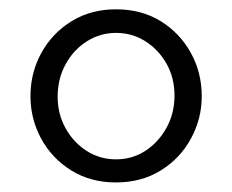

<svg xmlns="http://www.w3.org/2000/svg" viewBox="-20 -730 489 404"><path d="M224 -346.1Q170.8 -346.1 130.1 -371.3Q89.4 -396.5 66.7 -438.1Q44.1 -479.8 44.1 -527.5Q44.1 -577.3 67.2 -619Q90.4 -660.7 130.9 -685.6Q171.5 -710.4 224 -710.4Q277.5 -710.4 317.9 -685.6Q358.2 -660.7 381.4 -619.1Q404.5 -577.4 404.5 -527.6Q404.5 -479.9 381.7 -438.2Q358.9 -396.5 318.2 -371.3Q277.5 -346.1 224 -346.1ZM101.3 -526.6Q101.3 -489.9 118.1 -459.9Q134.9 -429.9 162.6 -412.3Q190.3 -394.7 224 -394.7Q258.5 -394.7 286.1 -412.8Q313.7 -430.9 330.5 -461.4Q347.2 -491.9 347.2 -528.7Q347.2 -566.2 330.5 -595.8Q313.8 -625.4 286 -643.1Q258.2 -660.8 224 -660.8Q191.1 -660.8 163 -643.2Q134.9 -625.5 118.1 -594.9Q101.3 -564.3 101.3 -526.6Z"/></svg>

Font: Raleway Thin
Style: Regular
Weight: 100
Designer: Matt McInerney, Pablo Impallari, Rodrigo Fuenzalida
Foundry: Matt McInerney, Pablo Impallari, Rodrigo Fuenzalida
Version: Version 4.026